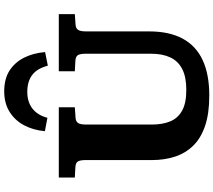

<svg xmlns="http://www.w3.org/2000/svg" viewBox="-71 -928 1013 911"><g transform="rotate(-90 435.5 -472.5)"><path d="M437.5 14Q352 14 293.5 -6Q235 -26 199.5 -62.5Q164 -99 147.7 -149Q131.5 -199 131.5 -258.5V-573Q131.5 -599 124.7 -609.7Q118 -620.5 95.5 -621.5L48.5 -624V-700H382V-624L332.5 -620.5Q314.5 -619.5 307.3 -608.5Q300 -597.5 300 -569.5V-259Q300 -207.5 315.3 -171Q330.5 -134.5 366.3 -114.8Q402 -95 464 -95Q526 -95 563.7 -114.5Q601.5 -134 618.7 -171.3Q636 -208.5 636 -261V-573Q636 -599 629.2 -609.7Q622.5 -620.5 600 -621.5L553 -624V-700H824V-624L774.5 -620.5Q756.5 -619.5 749.3 -608.5Q742 -597.5 742 -569.5V-271.5Q742 -176 707.8 -112.5Q673.5 -49 606 -17.5Q538.5 14 437.5 14ZM457.5 -959Q516 -959 555.3 -934.3Q594.5 -909.5 616.8 -865.8Q639 -822 644 -765L579.5 -752Q565.5 -804 534.5 -826.8Q503.5 -849.5 455.5 -849.5Q407.5 -849.5 376 -825.3Q344.5 -801 332 -754L268.5 -766Q273.5 -821 296.5 -864.5Q319.5 -908 360.2 -933.5Q401 -959 457.5 -959Z"/></g></svg>

Font: Literata Variable Black
Style: Regular
Weight: 900
Designer: Latin by Veronika Burian and Jose Scaglione. Greek by Irene Vlachou. Cyrillic by Vera Evstafieva.
Foundry: TypeTogether
Version: Version 3.021